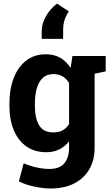

<svg xmlns="http://www.w3.org/2000/svg" viewBox="-20 -842 625 1075"><path d="M263.7 213.4Q223.6 213.4 173.8 203.1Q124 192.9 85.9 173.8L112.3 72.3Q146.5 86.9 184.8 95.5Q223.1 104 256.3 104Q313.5 104 340.1 72.3Q366.7 40.5 366.7 -16.1V-50.8Q343.3 -21 311.5 -5.4Q279.8 10.3 238.8 10.3Q174.3 10.3 127.9 -22.2Q81.5 -54.7 57.1 -113.3Q32.7 -171.9 32.7 -249.5V-259.8Q32.7 -343.3 57.1 -405.8Q81.5 -468.3 127 -503.2Q172.4 -538.1 235.8 -538.1Q283.2 -538.1 317.4 -518.3Q351.6 -498.5 375.5 -461.9L385.7 -528.3H509.8V-15.6Q509.8 54.2 480.2 105.5Q450.7 156.7 395.5 185.1Q340.3 213.4 263.7 213.4ZM278.8 -100.6Q309.1 -100.6 331.1 -112.5Q353 -124.5 366.7 -147.5V-377Q353 -400.9 330.8 -414.1Q308.6 -427.2 279.3 -427.2Q242.7 -427.2 219.7 -406Q196.8 -384.8 186 -347.4Q175.3 -310.1 175.3 -259.8V-249.5Q175.3 -180.2 199.2 -140.4Q223.1 -100.6 278.8 -100.6ZM491.7 -425.3 429.7 -528.3H571.8V-442.4ZM299.3 -821.8 365.2 -778.3Q349.6 -754.4 341.6 -730.2Q333.5 -706 333.5 -670.4V-624.5H213.4V-664.1Q213.4 -710.4 237.6 -751.9Q261.7 -793.4 299.3 -821.8Z"/></svg>

Font: Roboto Slab LO
Style: Bold
Weight: 700
Designer: Google
Version: Version 2.000